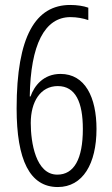

<svg xmlns="http://www.w3.org/2000/svg" viewBox="-20 -742 452 774"><path d="M47 -305C47 -97 100 12 213 12C314 12 369 -82 369 -222C369 -350 323 -444 224 -444C155 -444 118 -396 103 -353H100C103 -562 160 -673 264 -673C290 -673 316 -668 336 -661V-711C317 -718 290 -722 263 -722C124 -722 47 -597 47 -305ZM211 -38C124 -38 104 -168 104 -246C104 -332 143 -395 213 -395C285 -395 314 -329 314 -222C314 -100 278 -38 211 -38Z"/></svg>

Font: Noto Sans Gujarati UI ExtraCondensed Light
Style: Regular
Weight: 300
Width: 2
Designer: Jelle Bosma - Monotype Design Team, Universal Thirst
Foundry: Monotype Imaging Inc.
Version: Version 2.106